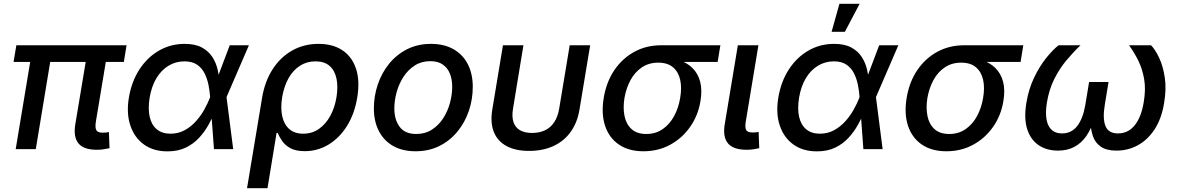

<svg xmlns="http://www.w3.org/2000/svg" viewBox="-20 -779 6152 1003"><path d="M486.3 3.4Q417 3.4 389.9 -30Q362.8 -63.5 373 -127.4L437.5 -514.2H542.5L481.4 -147Q475.6 -114.3 482.7 -100.1Q489.7 -85.9 516.1 -85.9Q528.8 -85.9 535.9 -86.7Q543 -87.4 548.8 -89.4L552.2 -4.9Q541.5 -2.4 523.9 0.5Q506.3 3.4 486.3 3.4ZM62 0 147.5 -514.2H252L167 0ZM50.8 -455.6 65.4 -542.5H641.1L627 -455.6Z M855 11.7Q781.7 11.7 731.9 -24.2Q682.1 -60.1 660.9 -123.5Q639.6 -187 653.3 -269.5Q667.5 -353.5 708.5 -416.5Q749.5 -479.5 810.3 -514.6Q871.1 -549.8 944.8 -549.8Q999.5 -549.8 1034.4 -531Q1069.3 -512.2 1088.9 -481.9Q1108.4 -451.7 1116.5 -417Q1124.5 -382.3 1125.5 -350.6H1161.6L1163.1 -273.4L1198.2 0H1097.7L1077.6 -272.9Q1075.7 -302.2 1069.3 -334.5Q1063 -366.7 1049.1 -395Q1035.2 -423.3 1009.8 -440.9Q984.4 -458.5 943.4 -458.5Q897.9 -458.5 860.1 -435.5Q822.3 -412.6 796.9 -370.1Q771.5 -327.6 761.7 -268.6Q752.4 -210.9 762 -168.7Q771.5 -126.5 799.1 -103.5Q826.7 -80.6 870.6 -80.6Q911.1 -80.6 944.3 -98.6Q977.5 -116.7 1003.4 -145.5Q1029.3 -174.3 1047.6 -207.3Q1065.9 -240.2 1077.1 -270L1180.2 -542.5H1280.3L1162.6 -270L1136.2 -195.3H1103Q1089.4 -163.6 1069.6 -127.7Q1049.8 -91.8 1021 -60.1Q992.2 -28.3 951.4 -8.3Q910.6 11.7 855 11.7Z M1270.5 204.1 1349.1 -268.1Q1363.3 -353.5 1403.8 -416.7Q1444.3 -480 1505.9 -514.9Q1567.4 -549.8 1644 -549.8Q1718.8 -549.8 1768.8 -516.4Q1818.8 -482.9 1839.6 -420.9Q1860.4 -358.9 1846.7 -272.5Q1833 -186 1793.5 -122.3Q1753.9 -58.6 1696.5 -23.9Q1639.2 10.7 1572.8 10.7Q1524.9 10.7 1496.6 -5.1Q1468.3 -21 1453.4 -43.2Q1438.5 -65.4 1430.7 -84.5H1424.8L1377.4 204.1ZM1564 -80.6Q1610.4 -80.6 1646 -105.5Q1681.6 -130.4 1705.3 -173.6Q1729 -216.8 1737.8 -271.5Q1746.6 -326.2 1737.8 -368.4Q1729 -410.6 1701.9 -434.6Q1674.8 -458.5 1627.9 -458.5Q1582.5 -458.5 1546.6 -435.3Q1510.7 -412.1 1487.3 -370.4Q1463.9 -328.6 1454.1 -272Q1444.8 -215.3 1454.3 -171.9Q1463.9 -128.4 1491.5 -104.5Q1519 -80.6 1564 -80.6Z M2150.9 11.2Q2082.5 11.2 2033.9 -16.4Q1985.4 -43.9 1959.2 -94.5Q1933.1 -145 1933.1 -212.4Q1933.1 -277.3 1953.6 -337.9Q1974.1 -398.4 2012.9 -446.3Q2051.8 -494.1 2106.9 -522Q2162.1 -549.8 2231.4 -549.8Q2299.8 -549.8 2348.6 -522.2Q2397.5 -494.6 2423.6 -444.1Q2449.7 -393.6 2449.7 -325.7Q2449.7 -259.8 2429.2 -199.5Q2408.7 -139.2 2369.6 -91.6Q2330.6 -43.9 2275.4 -16.4Q2220.2 11.2 2150.9 11.2ZM2154.3 -79.1Q2201.2 -79.1 2236.3 -101.8Q2271.5 -124.5 2295.2 -161.1Q2318.8 -197.8 2330.6 -241.2Q2342.3 -284.7 2342.3 -325.7Q2342.3 -364.7 2330.1 -394.8Q2317.9 -424.8 2292.7 -442.1Q2267.6 -459.5 2228 -459.5Q2181.6 -459.5 2146.5 -436.8Q2111.3 -414.1 2087.6 -377.4Q2064 -340.8 2052 -297.4Q2040 -253.9 2040 -211.9Q2040 -154.3 2067.6 -116.7Q2095.2 -79.1 2154.3 -79.1Z M2743.7 9.3Q2672.9 9.3 2626 -16.1Q2579.1 -41.5 2559.8 -89.6Q2540.5 -137.7 2551.8 -207L2607.4 -542.5H2714.4L2660.2 -212.9Q2652.8 -169.9 2662.4 -141.4Q2671.9 -112.8 2696.5 -98.6Q2721.2 -84.5 2759.3 -84.5Q2798.3 -84.5 2827.6 -98.6Q2856.9 -112.8 2875.7 -141.4Q2894.5 -169.9 2901.4 -212.9L2956.1 -542.5H3063L3007.3 -207Q2996.1 -138.7 2961.2 -90.1Q2926.3 -41.5 2871.1 -16.1Q2815.9 9.3 2743.7 9.3Z M3341.3 11.2Q3264.6 11.2 3213.4 -23.7Q3162.1 -58.6 3141.1 -121.3Q3120.1 -184.1 3133.8 -267.6Q3147.5 -350.6 3189.2 -412.4Q3231 -474.1 3293.7 -508.3Q3356.4 -542.5 3433.1 -542.5H3743.2L3729 -455.6H3495.1L3418.5 -451.7Q3369.6 -451.7 3333.3 -427.2Q3296.9 -402.8 3274.2 -361.3Q3251.5 -319.8 3242.2 -267.6Q3233.9 -216.3 3242.4 -173.3Q3251 -130.4 3279.1 -104.7Q3307.1 -79.1 3356 -79.1Q3405.3 -79.1 3441.9 -104.5Q3478.5 -129.9 3501.7 -172.9Q3524.9 -215.8 3533.2 -267.6Q3542.5 -320.8 3533.2 -362.3Q3523.9 -403.8 3495.6 -427.7Q3467.3 -451.7 3418.5 -451.7L3423.3 -480.5Q3479 -480.5 3523.4 -466.6Q3567.9 -452.6 3596.9 -424.1Q3626 -395.5 3637.5 -352.5Q3648.9 -309.6 3639.2 -251Q3627 -175.8 3585.4 -116.5Q3543.9 -57.1 3481.2 -22.9Q3418.5 11.2 3341.3 11.2Z M3880.9 3.4Q3811 3.4 3783.2 -29.8Q3755.4 -63 3765.6 -127.4L3834.5 -542.5H3941.9L3876.5 -147.5Q3870.6 -114.7 3877.4 -100.8Q3884.3 -86.9 3910.6 -86.9Q3922.9 -86.9 3930.2 -87.6Q3937.5 -88.4 3942.9 -90.3L3946.3 -4.9Q3935.5 -2.4 3918.2 0.5Q3900.9 3.4 3880.9 3.4Z M4247.6 11.7Q4174.3 11.7 4124.5 -24.2Q4074.7 -60.1 4053.5 -123.5Q4032.2 -187 4045.9 -269.5Q4060.1 -353.5 4101.1 -416.5Q4142.1 -479.5 4202.9 -514.6Q4263.7 -549.8 4337.4 -549.8Q4392.1 -549.8 4427 -531Q4461.9 -512.2 4481.4 -481.9Q4501 -451.7 4509 -417Q4517.1 -382.3 4518.1 -350.6H4554.2L4555.7 -273.4L4590.8 0H4490.2L4470.2 -272.9Q4468.3 -302.2 4461.9 -334.5Q4455.6 -366.7 4441.7 -395Q4427.7 -423.3 4402.3 -440.9Q4377 -458.5 4335.9 -458.5Q4290.5 -458.5 4252.7 -435.5Q4214.8 -412.6 4189.5 -370.1Q4164.1 -327.6 4154.3 -268.6Q4145 -210.9 4154.5 -168.7Q4164.1 -126.5 4191.7 -103.5Q4219.2 -80.6 4263.2 -80.6Q4303.7 -80.6 4336.9 -98.6Q4370.1 -116.7 4396 -145.5Q4421.9 -174.3 4440.2 -207.3Q4458.5 -240.2 4469.7 -270L4572.8 -542.5H4672.9L4555.2 -270L4528.8 -195.3H4495.6Q4481.9 -163.6 4462.2 -127.7Q4442.4 -91.8 4413.6 -60.1Q4384.8 -28.3 4344 -8.3Q4303.2 11.7 4247.6 11.7ZM4324.2 -612.8 4365.2 -759.3H4470.7L4393.6 -612.8Z M4923.8 11.2Q4847.2 11.2 4795.9 -23.7Q4744.6 -58.6 4723.6 -121.3Q4702.6 -184.1 4716.3 -267.6Q4730 -350.6 4771.7 -412.4Q4813.5 -474.1 4876.2 -508.3Q4939 -542.5 5015.6 -542.5H5325.7L5311.5 -455.6H5077.6L5001 -451.7Q4952.1 -451.7 4915.8 -427.2Q4879.4 -402.8 4856.7 -361.3Q4834 -319.8 4824.7 -267.6Q4816.4 -216.3 4825 -173.3Q4833.5 -130.4 4861.6 -104.7Q4889.6 -79.1 4938.5 -79.1Q4987.8 -79.1 5024.4 -104.5Q5061 -129.9 5084.2 -172.9Q5107.4 -215.8 5115.7 -267.6Q5125 -320.8 5115.7 -362.3Q5106.4 -403.8 5078.1 -427.7Q5049.8 -451.7 5001 -451.7L5005.9 -480.5Q5061.5 -480.5 5106 -466.6Q5150.4 -452.6 5179.4 -424.1Q5208.5 -395.5 5220 -352.5Q5231.4 -309.6 5221.7 -251Q5209.5 -175.8 5168 -116.5Q5126.5 -57.1 5063.7 -22.9Q5001 11.2 4923.8 11.2Z M5506.8 7.8Q5448.2 7.8 5406.2 -20.3Q5364.3 -48.3 5346.2 -104Q5328.1 -159.7 5341.8 -242.7Q5354 -315.4 5382.6 -374.5Q5411.1 -433.6 5445.6 -476.3Q5480 -519 5509.8 -542.5H5624.5Q5586.9 -506.8 5550.8 -463.6Q5514.6 -420.4 5487.5 -366.2Q5460.4 -312 5449.2 -244.6Q5436.5 -166 5456.8 -124Q5477.1 -82 5528.3 -82Q5577.1 -82 5607.4 -120.8Q5637.7 -159.7 5649.9 -232.4L5669.4 -350.6H5771L5751.5 -232.4Q5739.3 -159.7 5754.9 -120.8Q5770.5 -82 5820.3 -82Q5873.5 -82 5907.7 -124.5Q5941.9 -167 5954.6 -244.1Q5966.3 -311.5 5957 -365.5Q5947.8 -419.4 5926 -463.1Q5904.3 -506.8 5877.9 -542.5H5993.2Q6016.1 -518.6 6036.1 -475.3Q6056.2 -432.1 6064.9 -373.3Q6073.7 -314.5 6061.5 -242.7Q6048.3 -159.7 6012 -104Q5975.6 -48.3 5924.1 -20.3Q5872.6 7.8 5812.5 7.8Q5760.7 7.8 5731 -12.5Q5701.2 -32.7 5689 -68.6Q5676.8 -104.5 5676.8 -151.4H5694.3Q5679.2 -103.5 5654.3 -67.6Q5629.4 -31.7 5592.8 -12Q5556.2 7.8 5506.8 7.8Z"/></svg>

Font: Inter 16pt Medium
Style: Italic
Weight: 500
Italic angle: -9.3988°
Version: Version 4.001;git-66647c0bb